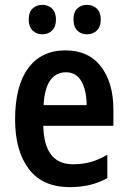

<svg xmlns="http://www.w3.org/2000/svg" viewBox="-20 -759 525 789"><path d="M249 -552Q344 -552 395 -485.5Q446 -419 446 -308V-242H158Q161 -84 280 -84Q319 -84 352 -93Q385 -102 421 -123V-27Q355 10 267 10Q155 10 98.5 -64.5Q42 -139 42 -268Q42 -406 96 -479Q150 -552 249 -552ZM251 -462Q210 -462 186.5 -429Q163 -396 159 -327H336Q336 -386 315 -424Q294 -462 251 -462ZM98 -679Q98 -709 114 -724Q130 -739 154 -739Q178 -739 194 -723.5Q210 -708 210 -679Q210 -649 194 -633.5Q178 -618 154 -618Q130 -618 114 -633.5Q98 -649 98 -679ZM282 -679Q282 -709 297.5 -724Q313 -739 337 -739Q362 -739 378 -723.5Q394 -708 394 -679Q394 -649 378 -633.5Q362 -618 337 -618Q313 -618 297.5 -633.5Q282 -649 282 -679Z"/></svg>

Font: Noto Sans Khmer UI Condensed SemiBold
Style: Regular
Weight: 600
Width: 3
Designer: Danh Hong and the Monotype Design Team
Foundry: Monotype Imaging Inc.
Version: Version 2.002; ttfautohint (v1.8.4.7-5d5b)